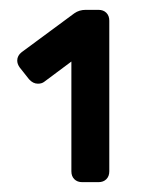

<svg xmlns="http://www.w3.org/2000/svg" viewBox="-20 -720 288 390"><path d="M15 -350ZM180 -350H147Q137 -350 131 -356Q125 -362 125 -372V-595L70 -554Q65 -550 57 -550Q47 -550 39 -559L20 -583Q15 -590 15 -597Q15 -607 24 -614L131 -693Q141 -700 154 -700H180Q190 -700 196 -694Q202 -688 202 -678V-372Q202 -362 196 -356Q190 -350 180 -350Z"/></svg>

Font: Hezaedrus
Style: Regular
Weight: 400
Designer: Hubert & Fischer
Foundry: Hubert & Fischer
Version: Version 1.10;September 3, 2019;FontCreator 11.5.0.2425 64-bi